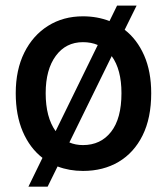

<svg xmlns="http://www.w3.org/2000/svg" viewBox="-20 -612 607 699"><path d="M282.3 10.3Q232.2 10.3 189.6 -6L153.4 67.5H83.5L134.6 -37.3Q88.8 -72.8 63 -132.6Q37.3 -192.5 37.3 -272.7Q37.3 -357.6 68.5 -420.5Q99.8 -483.3 155 -517.9Q210.2 -552.6 282 -552.6Q334.2 -552.6 378.6 -535.2L406.2 -591.6H477.3L433.9 -503.6Q479 -468.8 504.8 -410.2Q530.5 -351.6 530.5 -272.7Q530.5 -182.2 499.1 -119Q467.7 -55.8 411.8 -22.7Q355.8 10.3 282.3 10.3ZM146.3 -272.7Q146.3 -185 182.5 -134.6L335.9 -448.2Q311.8 -458.5 282 -458.5Q219.8 -458.5 183.1 -408.6Q146.3 -358.7 146.3 -272.7ZM282 -83.8Q346.6 -83.8 384.4 -132.1Q422.2 -180.4 422.2 -272.7Q422.2 -359 386.7 -407.7L232.6 -93.4Q255 -83.8 282 -83.8Z"/></svg>

Font: Interface Medium
Style: Regular
Weight: 500
Designer: Rasmus Andersson
Foundry: rsms
Version: Version 1.8